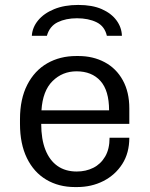

<svg xmlns="http://www.w3.org/2000/svg" viewBox="-20 -748 606 778"><path d="M284 10Q218 10 167.5 -20Q117 -50 89 -107.5Q61 -165 61 -246V-265Q61 -347 90.5 -404.5Q120 -462 171.5 -491.5Q223 -521 289 -521H298Q357 -521 404 -496Q451 -471 477.5 -423Q504 -375 504 -309V-246H147Q147 -184 164 -141Q181 -98 213 -75.5Q245 -53 291 -53Q328 -53 358 -68Q388 -83 406 -113.5Q424 -144 424 -190H504Q504 -128 475.5 -83.5Q447 -39 399 -14.5Q351 10 292 10ZM148 -301H422Q422 -381 387 -420Q352 -459 290 -459Q233 -459 193 -419.5Q153 -380 148 -301ZM109 -603Q111 -637 134.5 -665.5Q158 -694 199.5 -711Q241 -728 297 -728Q354 -728 392.5 -711Q431 -694 452 -665.5Q473 -637 474 -603H413Q404 -642 371 -658Q338 -674 292 -674Q247 -674 214 -658Q181 -642 170 -603Z"/></svg>

Font: Chivo Medium Light
Style: Regular
Weight: 300
Version: Version 2.002